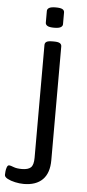

<svg xmlns="http://www.w3.org/2000/svg" viewBox="-99 -733 443 979"><g transform="rotate(5 122.5 -243.5)"><path d="M61 212Q40 212 17 207Q-6 202 -22 193.5Q-38 185 -38 174Q-38 169 -37 157Q-36 145 -32 134.5Q-28 124 -21 124Q-14 124 2 130.5Q18 137 45 137Q77 137 91 124Q105 111 105 74V-503Q105 -514 113.5 -519.5Q122 -525 144 -525H152Q173 -525 182 -519.5Q191 -514 191 -503V79Q191 145 157.5 178.5Q124 212 61 212ZM146 -595Q122 -595 112 -601Q102 -607 102 -617V-677Q102 -687 112 -693Q122 -699 146 -699Q170 -699 180 -693.5Q190 -688 190 -677V-617Q190 -607 180 -601Q170 -595 146 -595Z"/></g></svg>

Font: Asap Semi Expanded
Style: Regular
Weight: 400
Width: 6
Designer: Pablo Cosgaya
Foundry: Omnibus-Type
Version: Version 3.001; ttfautohint (v1.8.4.7-5d5b)